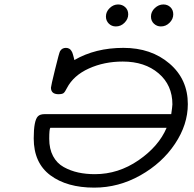

<svg xmlns="http://www.w3.org/2000/svg" viewBox="-20 -839 881 870"><path d="M132.8 -211.9Q132.8 -293 151.9 -312Q161.6 -321.8 182.1 -321.8H755.9Q760.7 -354 761.2 -366.2Q761.2 -453.1 698.7 -506.6Q636.2 -560.1 536.1 -560.1Q452.1 -560.1 382.6 -528.6Q313 -497.1 283.2 -439.9Q274.4 -421.9 267.8 -417Q261.2 -412.1 244.1 -412.1H243.2Q210.9 -413.1 210.9 -441.9Q210.9 -448.7 229.5 -524.4Q248 -600.1 252 -606.9Q260.7 -622.1 278.8 -622.1Q282.7 -622.1 286.9 -621.1Q291 -620.1 293.9 -618.2Q296.9 -616.2 298.8 -614.5Q300.8 -612.8 303.5 -608.4Q306.2 -604 307.1 -602.1Q308.1 -600.1 310.1 -593.5Q312 -586.9 312.5 -585Q313 -583 314.9 -575.9Q316.9 -568.8 316.9 -566.9Q412.1 -622.1 539.1 -622.1Q665 -622.1 748 -551Q831.1 -480 831.1 -367.2Q831.1 -274.4 772.9 -187.3Q714.8 -100.1 616 -44.4Q517.1 11.2 407.2 11.2Q283.2 11.2 208 -44.9Q132.8 -101.1 132.8 -211.9ZM203.1 -210Q203.1 -164.1 220.5 -131.6Q237.8 -99.1 268.8 -82Q299.8 -64.9 334.5 -57.4Q369.1 -49.8 410.2 -49.8Q516.1 -49.8 607.7 -112.8Q699.2 -175.8 734.9 -259.8H208Q203.1 -254.9 203.1 -210ZM460 -764.2Q460 -786.1 477.1 -802.5Q494.1 -818.8 515.1 -818.8Q534.2 -818.8 547.6 -806.4Q561 -793.9 561 -773.9Q561 -752.9 544.4 -736.1Q527.8 -719.2 504.9 -719.2Q485.8 -719.2 472.9 -732.2Q460 -745.1 460 -764.2ZM664.1 -764.2Q664.1 -786.1 681.6 -802.5Q699.2 -818.8 720.2 -818.8Q739.3 -818.8 752.2 -806.4Q765.1 -793.9 765.1 -773.9Q765.1 -752.9 748.5 -736.1Q731.9 -719.2 709 -719.2Q690.9 -719.2 677.5 -731.7Q664.1 -744.1 664.1 -764.2Z"/></svg>

Font: CMU Typewriter Text Variable Width
Style: Italic
Weight: 500
Italic angle: -14.04°
Version: Version 0.7.0